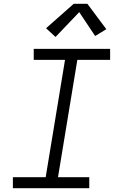

<svg xmlns="http://www.w3.org/2000/svg" viewBox="-20 -993 640 1013"><path d="M48 0V-58H221L323 -677H158V-735H561V-677H388L286 -58H451V0ZM273 -798 223 -844 369 -973H441L541 -839L482 -803L398 -929Z"/></svg>

Font: Iosevka Curly Slab LtExObl
Style: Regular
Weight: 300
Width: 7
Italic angle: -9°
Monospace: yes
Designer: Belleve Invis
Foundry: Belleve Invis
Version: Version 11.1.0; ttfautohint (v1.8.3)